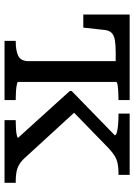

<svg xmlns="http://www.w3.org/2000/svg" viewBox="104 -680 577 824"><g transform="rotate(90 392.0 -268.5)"><path d="M243 -104V-537H410V-489H405Q391 -489 374 -488Q357 -487 344.5 -485Q332 -483 332 -479V-58Q332 -55 344.5 -52.5Q357 -50 374 -49Q391 -48 405 -48H410V0H156V-48H159Q198 -48 220.5 -59Q243 -70 243 -104ZM765 0H496V-48H501Q516 -48 532.5 -49Q549 -50 560.5 -52.5Q572 -55 572 -58L371 -280V-288L561 -473Q561 -479 547 -482.5Q533 -486 513.5 -487.5Q494 -489 478 -489H468V-537H731V-489H721Q701 -489 683 -485.5Q665 -482 649.5 -472.5Q634 -463 617 -447L437 -272L441 -324L660 -85Q674 -70 688.5 -62Q703 -54 720 -51Q737 -48 757 -48H765ZM293 -477H204Q173 -477 152.5 -473.5Q132 -470 121.5 -459.5Q111 -449 109 -429L99 -338H43V-537H293Z"/></g></svg>

Font: Roboto Serif
Style: Regular
Weight: 400
Designer: Greg Gazdowicz
Foundry: Commercial Type
Version: Version 1.008